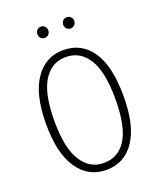

<svg xmlns="http://www.w3.org/2000/svg" viewBox="-157 -955 882 1062"><g transform="rotate(-20 284.0 -423.5)"><path d="M512 -341Q512 -168 451.5 -78.5Q391 11 284 11Q179 11 117.5 -78.5Q56 -168 56 -340Q56 -513 117.5 -603.5Q179 -694 284 -694Q391 -694 451.5 -606Q512 -518 512 -341ZM105 -340Q105 -183 153 -106.5Q201 -30 284 -30Q371 -30 417.5 -106Q464 -182 464 -341Q464 -502 416.5 -577.5Q369 -653 284 -653Q200 -653 152.5 -576.5Q105 -500 105 -340ZM245 -825Q245 -811 236 -801.5Q227 -792 213 -792Q199 -792 190 -801.5Q181 -811 181 -825Q181 -839 190 -848.5Q199 -858 213 -858Q227 -858 236 -848.5Q245 -839 245 -825ZM398 -825Q398 -811 388.5 -801.5Q379 -792 365 -792Q351 -792 342 -801.5Q333 -811 333 -825Q333 -839 342 -848.5Q351 -858 365 -858Q379 -858 388.5 -848.5Q398 -839 398 -825Z"/></g></svg>

Font: Fira Sans Extra Condensed ExtraLight
Style: Regular
Weight: 275
Width: 1
Designer: Carrois Corporate & Edenspiekermann AG
Foundry: Carrois Corporate GbR & Edenspiekermann AG
Version: Version 4.203